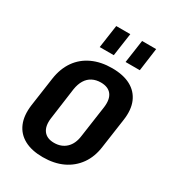

<svg xmlns="http://www.w3.org/2000/svg" viewBox="-181 -845 869 958"><g transform="rotate(30 253.5 -366.0)"><path d="M214 9Q150 9 107.5 -14Q65 -37 46.5 -80.5Q28 -124 36 -186L60 -354Q69 -416 99.5 -459.5Q130 -503 179.5 -526Q229 -549 293 -549Q358 -549 400.5 -526Q443 -503 461.5 -459.5Q480 -416 471 -354L447 -186Q439 -124 408 -80.5Q377 -37 328 -14Q279 9 214 9ZM227 -81Q269 -81 296 -106.5Q323 -132 329 -179L355 -361Q361 -409 341.5 -434Q322 -459 280 -459Q253 -459 231.5 -448Q210 -437 196.5 -415Q183 -393 178 -361L153 -179Q147 -132 166.5 -106.5Q186 -81 227 -81ZM286 -741 267 -609H186L205 -741ZM435 -741 417 -609H335L354 -741Z"/></g></svg>

Font: Pathway Extreme Condensed SemiBold
Style: Italic
Weight: 600
Width: 3
Italic angle: -8°
Version: Version 1.001;gftools[0.9.26]